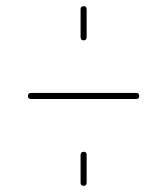

<svg xmlns="http://www.w3.org/2000/svg" viewBox="-20 -600 540 620"><path d="M259.8 -9.8Q259.8 0 250 0Q240.2 0 240.2 -9.8V-99.6Q240.2 -109.4 250 -109.9Q259.8 -110.4 259.8 -99.6ZM240.2 -480.5V-570.3Q240.2 -580.1 250 -580.1Q259.8 -580.1 259.8 -570.3V-480.5Q259.8 -469.7 250 -469.7Q240.2 -469.7 240.2 -480.5ZM80.1 -280.3Q70.3 -280.3 70.3 -290Q70.3 -299.8 80.1 -299.8H419.9Q429.7 -299.8 429.7 -290Q429.7 -280.3 419.9 -280.3Z"/></svg>

Font: Rounded Mgen+ 1m thin
Style: Regular
Weight: 100
Designer: [Source Han Sans]
Ryoko NISHIZUKA  (kana & ideographs); Paul D. Hunt (Latin, Greek & Cyrillic); Wenlong ZHANG  (bopomofo
Version: Version 1.059.20150602